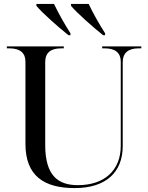

<svg xmlns="http://www.w3.org/2000/svg" viewBox="-20 -951 757 981"><path d="M330 -771H340V-781C312 -824 277 -886 256 -931H166V-921C195 -886 278 -812 330 -771ZM507 -771H517V-781C489 -824 454 -886 433 -931H343V-921C372 -886 455 -812 507 -771ZM362 10C521 10 607 -71 607 -204V-632C607 -680 634 -704 689 -704H702V-714H502V-704H515C569 -704 597 -681 597 -636V-206C597 -81 514 -5 378 -5C281 -5 211 -49 211 -210V-633C211 -681 238 -704 293 -704H306V-714H15V-704H28C82 -704 110 -681 110 -636V-216C110 -53 204 10 362 10Z"/></svg>

Font: Noto Serif Display
Style: Regular
Weight: 400
Designer: Monotype Design Team
Foundry: Monotype Imaging Inc.
Version: Version 2.009